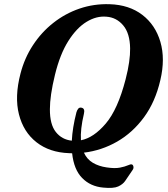

<svg xmlns="http://www.w3.org/2000/svg" viewBox="-20 -734 820 937"><path d="M515 -713.5Q610.5 -710.5 674.5 -661.5Q738.5 -612.5 762.8 -529.5Q787 -446.5 762.5 -343Q738 -237 682.8 -161.8Q627.5 -86.5 551.8 -43Q476 0.5 389.5 11Q404.5 43.5 433.2 60.5Q462 77.5 500.5 83Q540.5 89 565.5 84Q590.5 79 604 72.8Q617.5 66.5 623.5 68.5Q629 70 631 78.5Q633 87 627.5 95L590.5 149.5Q579.5 165.5 556.8 176Q534 186.5 483.5 181.5Q421.5 176 381 134.8Q340.5 93.5 332 14Q324.5 14 317 13.5Q221.5 10 158 -39.8Q94.5 -89.5 72.5 -175.8Q50.5 -262 80 -375Q99.5 -450.5 140.8 -513.5Q182 -576.5 240 -622.2Q298 -668 368 -692Q438 -716 515 -713.5ZM353 -186Q356 -196.5 361.8 -203.5Q367.5 -210.5 377.5 -208.5Q396 -205 389.5 -178.5Q371.5 -102.5 375 -49.5Q437 -61.5 496 -130.8Q555 -200 593 -347Q605 -393.5 610.2 -430.8Q615.5 -468 615 -498Q614 -571.5 581.2 -610.2Q548.5 -649 499.5 -652.5Q451 -657 402.5 -627.5Q354 -598 313.5 -534Q273 -470 248.5 -370Q235.5 -317 229.5 -275.2Q223.5 -233.5 223.5 -201.5Q223 -127 252.5 -89.8Q282 -52.5 330.5 -47.5Q333.5 -110 353 -186Z"/></svg>

Font: Fraunces 9pt Soft SemiBold
Style: Italic
Weight: 600
Italic angle: -16°
Version: Version 1.000;[b76b70a41]